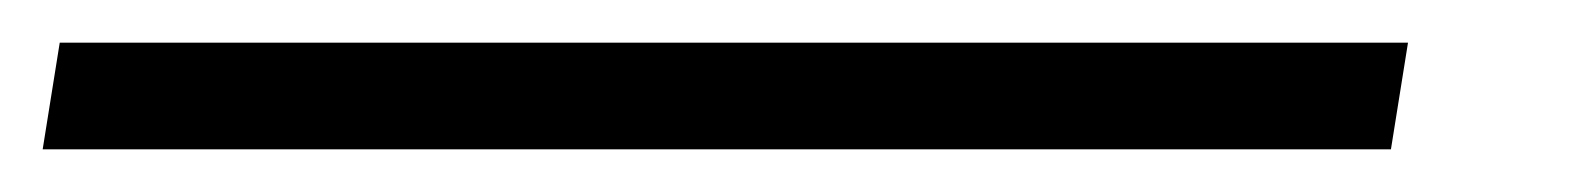

<svg xmlns="http://www.w3.org/2000/svg" viewBox="-83 81 745 90"><path d="M-63 151 -55 101H577L569 151Z"/></svg>

Font: Georama SemiCondensed Light
Style: Italic
Weight: 300
Width: 4
Italic angle: -9°
Designer: Jean-Baptiste Levee
Foundry: Production Type
Version: Version 1.000